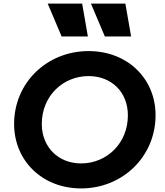

<svg xmlns="http://www.w3.org/2000/svg" viewBox="-20 -1043 922 1075"><path d="M472 -839 440 -1023H247L325 -839ZM714 -839 682 -1023H489L567 -839ZM434 12C666 12 851 -166 851 -398C851 -603 694 -757 476 -757C243 -757 59 -580 59 -349C59 -142 218 12 434 12ZM434 -128C307 -128 214 -219 214 -349C214 -505 332 -617 476 -617C603 -617 696 -529 696 -397C696 -241 578 -128 434 -128Z"/></svg>

Font: Plus Jakarta Sans ExtraBold
Style: Italic
Weight: 800
Italic angle: -8°
Designer: Gumpita Rahayu
Foundry: Tokotype
Version: Version 2.071;gftools[0.9.30]